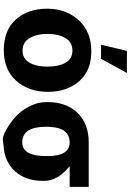

<svg xmlns="http://www.w3.org/2000/svg" viewBox="202 -1078 925 1369"><g transform="rotate(90 664.5 -393.5)"><path d="M119.1 -43.9Q42 -129.9 42 -266.6Q42 -403.3 124.5 -492.7Q207 -582 345.7 -582Q484.4 -582 559.6 -495.1Q634.8 -408.2 634.8 -272Q634.8 -135.7 556.2 -46.9Q477.5 42 336.9 42Q196.3 42 119.1 -43.9ZM251.5 -397.5Q221.7 -347.7 221.7 -270Q221.7 -192.4 252 -142.1Q282.2 -91.8 340.3 -91.8Q398.4 -91.8 426.8 -141.1Q455.1 -190.4 455.1 -269Q455.1 -347.7 427.7 -397.5Q400.4 -447.3 340.8 -447.3Q281.2 -447.3 251.5 -397.5ZM298.8 -651.4 342.8 -835.9H500L399.4 -651.4Z M708 -262.7V-271.5Q708 -404.3 785.2 -483.9Q862.3 -563.5 994.1 -563.5H1312.5V-427.7H1165Q1269.5 -341.8 1269.5 -249V-236.3Q1269.5 -113.3 1200.2 -37.1Q1130.9 39.1 1011.7 43.9Q991.2 48.8 970.2 48.8Q949.2 48.8 905.8 24.9Q862.3 1 817.4 -37.6Q772.5 -76.2 740.2 -137.2Q708 -198.2 708 -262.7ZM883.8 -258.8Q883.8 -89.8 995.1 -89.8Q1089.8 -89.8 1092.8 -249V-271.5Q1092.8 -427.7 995.1 -427.7Q893.6 -427.7 884.8 -291Z"/></g></svg>

Font: GenEi M Gothic v2 Heavy
Style: Regular
Weight: 800
Version: Version 2.0